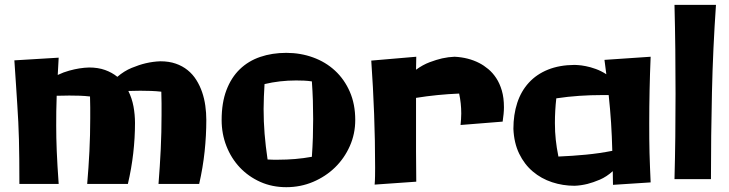

<svg xmlns="http://www.w3.org/2000/svg" viewBox="-20 -756 3046 802"><path d="M543.9 -242.2Q543.9 -180.2 536.6 -116.2Q529.3 -52.2 514.2 12.2H344.2Q350.1 -56.6 353.5 -124.5Q356.9 -192.4 356.9 -261.2Q356.9 -284.7 356.9 -307.6Q356.9 -330.6 356 -353Q334 -355.5 312.7 -356.2Q291.5 -356.9 269 -356.9Q256.3 -356.9 243.4 -356.4Q230.5 -356 216.8 -356Q215.3 -321.3 215.1 -291.3Q214.8 -261.2 214.8 -231Q214.8 -206.1 215.3 -180.4Q215.8 -154.8 217 -125.5Q218.3 -96.2 220.2 -62.3Q222.2 -28.3 225.1 12.2H61Q61 -46.4 60.5 -91.3Q60.1 -136.2 59.1 -174.1Q58.1 -211.9 56.4 -246.3Q54.7 -280.8 52.2 -318.6Q49.8 -356.4 46.9 -401.1Q43.9 -445.8 40 -503.9L225.1 -515.1L221.2 -442.9Q245.6 -454.6 269 -460.9Q292.5 -467.3 311 -470.2Q332.5 -473.6 352.1 -474.1Q389.6 -474.1 418.9 -463.6Q448.2 -453.1 470.2 -435.1Q498.5 -459.5 530 -472.4Q561.5 -485.4 588.4 -491.7Q619.6 -499 649.9 -500Q686 -500 714.1 -490.2Q742.2 -480.5 763.7 -463.1Q785.2 -445.8 800 -422.1Q814.9 -398.4 824.2 -371.3Q833.5 -344.2 837.6 -314.5Q841.8 -284.7 841.8 -254.9Q841.8 -189.9 834.7 -123Q827.6 -56.2 812 12.2H642.1Q647.9 -60.5 651.4 -132.1Q654.8 -203.6 654.8 -275.9Q654.8 -300.3 654.8 -324.5Q654.8 -348.6 653.8 -373Q631.8 -375.5 610.4 -376.2Q588.9 -377 565.9 -377Q553.2 -377 541 -376.5Q528.8 -376 516.1 -376Q531.2 -345.7 537.6 -311.3Q543.9 -276.9 543.9 -242.2Z M1282.7 -101.1Q1285.6 -142.6 1286.9 -181.6Q1288.1 -220.7 1288.1 -258.8Q1288.1 -298.3 1286.9 -336.7Q1285.6 -375 1282.7 -416Q1266.1 -418.5 1249.8 -419.2Q1233.4 -419.9 1216.8 -419.9Q1148.4 -419.9 1085 -404.8Q1083.5 -378.4 1082.3 -352.5Q1081.1 -326.7 1081.1 -300.8Q1081.1 -249 1085.2 -197.5Q1089.4 -146 1097.7 -89.8Q1108.9 -88.9 1120.4 -88.9Q1131.8 -88.9 1144 -88.9Q1177.7 -88.9 1212.6 -91.8Q1247.6 -94.7 1282.7 -101.1ZM1463.9 -254.9Q1463.9 -196.8 1441.2 -145.8Q1418.5 -94.7 1379.4 -56.6Q1340.3 -18.6 1287.8 3.7Q1235.4 25.9 1175.8 25.9Q1116.7 25.9 1067.1 3.7Q1017.6 -18.6 981.7 -56.6Q945.8 -94.7 925.8 -145.8Q905.8 -196.8 905.8 -254.9Q905.8 -326.7 925.8 -379.4Q945.8 -432.1 981.7 -466.8Q1017.6 -501.5 1067.1 -518.3Q1116.7 -535.2 1175.8 -535.2Q1235.4 -535.2 1287.8 -516.1Q1340.3 -497.1 1379.4 -460.9Q1418.5 -424.8 1441.2 -372.8Q1463.9 -320.8 1463.9 -254.9Z M1903.8 -233.9Q1904.8 -246.1 1905.8 -258.1Q1906.7 -270 1906.7 -282.2Q1906.7 -324.2 1897.9 -365.2Q1852.5 -363.3 1807.9 -358.9Q1763.2 -354.5 1717.8 -347.2V-250Q1717.8 -186 1717.8 -123.3Q1717.8 -60.5 1718.8 2.9L1544.9 15.1Q1546.4 -2.9 1546.6 -20.5Q1546.9 -38.1 1546.9 -56.2Q1546.9 -169.4 1542.7 -280.3Q1538.6 -391.1 1530.8 -502.9L1718.8 -519Q1718.8 -505.4 1718.3 -491.9Q1717.8 -478.5 1717.8 -464.8Q1746.1 -485.4 1774.7 -496.1Q1803.2 -506.8 1826.7 -512.2Q1853.5 -518.1 1878.9 -519Q1936.5 -516.1 1981.9 -492.7Q2001 -482.9 2019.5 -467.5Q2038.1 -452.1 2052.7 -429.9Q2067.4 -407.7 2076.2 -377.7Q2085 -347.7 2085 -308.1Q2085 -294.4 2083.5 -279.5Q2082 -264.6 2079.6 -248Z M2540.5 16.1Q2540.5 2 2540 -12.5Q2539.6 -26.9 2539.6 -41Q2513.7 -17.6 2485.6 -5.6Q2457.5 6.3 2434.1 12.2Q2406.7 19 2379.9 20Q2331.1 20 2285.9 5.1Q2240.7 -9.8 2205.6 -39.6Q2170.4 -69.3 2148.7 -114Q2127 -158.7 2124.5 -217.8Q2124.5 -277.3 2140.6 -326.4Q2156.7 -375.5 2189 -410.6Q2221.2 -445.8 2269 -465.1Q2316.9 -484.4 2379.9 -484.9Q2381.8 -484.9 2394.8 -484.1Q2407.7 -483.4 2426.8 -479.7Q2445.8 -476.1 2468.3 -468Q2490.7 -460 2512.7 -445.8L2504.9 -505.9L2697.8 -519Q2691.9 -378.9 2691.9 -240.2Q2691.9 -206.5 2692.1 -176.5Q2692.4 -146.5 2693.1 -116.9Q2693.8 -87.4 2695.1 -57.4Q2696.3 -27.3 2697.8 5.9ZM2312.5 -102.1Q2370.6 -104.5 2426.8 -109.9Q2482.9 -115.2 2537.6 -126Q2536.1 -186.5 2532.5 -243.2Q2528.8 -299.8 2522.5 -358.9H2494.6Q2447.3 -358.9 2399.7 -355.7Q2352.1 -352.5 2303.7 -345.2Q2297.9 -293.9 2297.9 -242.2Q2297.9 -222.7 2298.8 -205.8Q2299.8 -189 2301.5 -172.4Q2303.2 -155.8 2305.9 -138.7Q2308.6 -121.6 2312.5 -102.1Z M2970.7 -735.8Q2958 -552.2 2953.9 -370.4Q2949.7 -188.5 2949.7 -7.8H2797.4Q2799.8 -97.7 2800.8 -186Q2801.8 -274.4 2801.8 -363.8Q2801.8 -457.5 2800.8 -549.8Q2799.8 -642.1 2797.4 -735.8Z"/></svg>

Font: Galindo
Style: Regular
Weight: 400
Version: Version 1.000